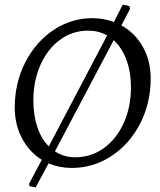

<svg xmlns="http://www.w3.org/2000/svg" viewBox="-20 -728 703 846"><path d="M644 -382Q644 -274 597.5 -183.5Q551 -93 471 -40.5Q391 12 296 12Q242 12 194 -8L137 98L110 92L108 82L164 -24Q109 -58 77 -118.5Q45 -179 45 -254Q45 -362 91 -452.5Q137 -543 215.5 -595.5Q294 -648 387 -648Q437 -648 482 -631L521 -708L550 -701L553 -689L515 -616Q575 -583 609.5 -521.5Q644 -460 644 -382ZM127 -285Q127 -220 144.5 -168Q162 -116 195 -83L452 -572Q414 -593 368 -593Q300 -593 245 -553Q190 -513 158.5 -442.5Q127 -372 127 -285ZM557 -343Q557 -411 537 -464.5Q517 -518 481 -551L222 -61Q262 -35 311 -35Q381 -35 437 -75Q493 -115 525 -185.5Q557 -256 557 -343Z"/></svg>

Font: Alegreya SC
Style: Italic
Weight: 400
Italic angle: -7°
Designer: Juan Pablo del Peral
Foundry: Huerta Tipografica
Version: Version 2.007; ttfautohint (v1.6)